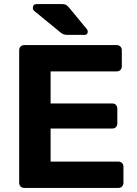

<svg xmlns="http://www.w3.org/2000/svg" viewBox="-20 -921 670 941"><path d="M99 0Q88 0 81 -7Q74 -14 74 -25V-675Q74 -686 81 -693Q88 -700 99 -700H552Q563 -700 570 -693Q577 -686 577 -675V-595Q577 -585 570 -578Q563 -571 552 -571H228V-414H530Q541 -414 548 -407Q555 -400 555 -389V-315Q555 -305 548 -298Q541 -291 530 -291H228V-129H560Q571 -129 578 -122Q585 -115 585 -104V-25Q585 -14 578 -7Q571 0 560 0ZM311 -750Q298 -750 290 -753.5Q282 -757 274 -764L146 -869Q141 -874 141 -881Q141 -901 160 -901H283Q296 -901 303 -897.5Q310 -894 320 -882L405 -779Q410 -774 410 -766Q410 -750 394 -750Z"/></svg>

Font: Rubik SemiBold
Style: Regular
Weight: 600
Designer: Hubert and Fischer
Foundry: Hubert and Fischer
Version: Version 2.300;gftools[0.9.30]